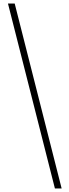

<svg xmlns="http://www.w3.org/2000/svg" viewBox="-20 -886 392 1084"><path d="M290 178 25 -866H63L328 178Z"/></svg>

Font: Noto Sans Malayalam UI SemiCondensed ExtraLight
Style: Regular
Weight: 200
Width: 4
Designer: Jelle Bosma - Monotype Design Team
Foundry: Monotype Imaging Inc.
Version: Version 2.104; ttfautohint (v1.8.4.7-5d5b)